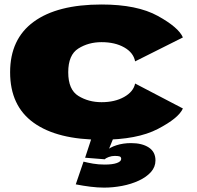

<svg xmlns="http://www.w3.org/2000/svg" viewBox="-20 -615 876 854"><path d="M431.5 6.5Q590 6.5 682.2 -41.5Q774.5 -89.5 793.5 -132.5L581 -243.5Q573.5 -207 532.2 -183.8Q491 -160.5 431.5 -160.5Q374 -160.5 328.8 -188.2Q283.5 -216 283.5 -293.5Q283.5 -371 328.5 -399.2Q373.5 -427.5 431.5 -427.5Q491.5 -427.5 532.5 -404.2Q573.5 -381 581 -342L793.5 -448.5Q774.5 -493 682.2 -544Q590 -595 431.5 -595Q235 -595 130 -518.2Q25 -441.5 25 -293.5Q25 -144 130 -68.8Q235 6.5 431.5 6.5ZM443 219.5Q482.5 219.5 523.2 211.8Q564 204 597.8 188.2Q631.5 172.5 651.5 150Q671.5 127.5 671.5 98.5Q671.5 60.5 641.8 41Q612 21.5 563 21.5Q528 21.5 498.2 31Q468.5 40.5 453.5 55.5L446 93.5Q451 88 464 83.2Q477 78.5 490.5 78.5Q506.5 78.5 512.8 81Q519 83.5 519 92Q519 103 500 110Q481 117 445.5 117Q418 117 393.8 112.8Q369.5 108.5 351.5 104L317 205Q350 211.5 382.2 215.5Q414.5 219.5 443 219.5ZM446 93.5 484 0H387L358.5 86.5Z"/></svg>

Font: Anybody Expanded Black
Style: Regular
Weight: 900
Width: 7
Designer: Tyler Finck
Foundry: Etcetera Type Company
Version: Version 1.113;gftools[0.9.25]